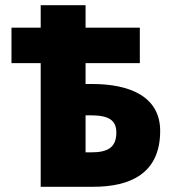

<svg xmlns="http://www.w3.org/2000/svg" viewBox="-20 -716 668 736"><path d="M136 0H338C478 0 594 -50 594 -214C594 -348 474 -394 334 -394H308V-474H516V-610H308V-696H136V-610H24V-474H136ZM308 -132V-274H326C396 -274 426 -256 426 -208C426 -150 392 -132 330 -132Z"/></svg>

Font: Source Sans Pro Black
Style: Regular
Weight: 900
Designer: Paul D. Hunt
Foundry: Adobe Systems Incorporated
Version: Version 3.006;hotconv 1.0.111;makeotfexe 2.5.65597